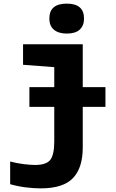

<svg xmlns="http://www.w3.org/2000/svg" viewBox="-20 -793 640 1058"><path d="M348 -608Q303 -608 277.5 -629Q252 -650 252 -691Q252 -773 348 -773Q443 -773 443 -691Q443 -652 419.5 -630Q396 -608 348 -608ZM142 -204V-313H279V-423L107 -436V-549H436V-313H561V-204H436V20Q436 132 382 188.5Q328 245 204 245Q166 245 122 239.5Q78 234 36 222V97Q74 107 111 111.5Q148 116 174 116Q235 116 257 88Q279 60 279 -14V-204Z"/></svg>

Font: Noto Sans Mono ExtraBold
Style: Regular
Weight: 800
Designer: Monotype Design Team
Foundry: Monotype Imaging Inc.
Version: Version 2.014